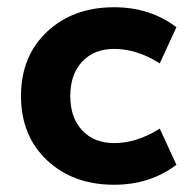

<svg xmlns="http://www.w3.org/2000/svg" viewBox="-20 -500 540 530"><path d="M295 10Q182 10 110 -57.5Q38 -125 38 -235Q38 -345 110 -412.5Q182 -480 295 -480Q394 -480 467 -425L421 -325Q358 -365 295 -365Q240 -365 207 -330Q174 -295 174 -235Q174 -175 207 -140Q240 -105 295 -105Q358 -105 421 -145L467 -45Q394 10 295 10Z"/></svg>

Font: Gantari
Style: Bold
Weight: 700
Designer: Anugrah Pasau
Foundry: Lafontype
Version: Version 1.000